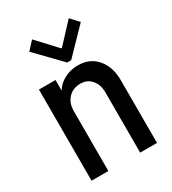

<svg xmlns="http://www.w3.org/2000/svg" viewBox="-185 -865 866 965"><g transform="rotate(-30 247.5 -382.5)"><path d="M58.6 0V-528.8H154.8V-468.3H174.3L141.6 -436Q155.8 -483.9 196.8 -510.3Q237.8 -536.6 289.1 -536.6Q356.9 -536.6 397.7 -489Q438.5 -441.4 438.5 -363.8V0H340.8V-349.1Q340.8 -394.5 316.7 -422.6Q292.5 -450.7 252.4 -450.7Q224.1 -450.7 202.4 -437.7Q180.7 -424.8 168.5 -401.9Q156.2 -378.9 156.2 -348.1V0ZM154.8 -764.6 259.3 -652.3H263.2L367.7 -764.6L410.6 -717.8L272.9 -575.7H249.5L111.8 -717.8Z"/></g></svg>

Font: Reddit Sans Condensed Medium
Style: Regular
Weight: 500
Designer: Stephen Hutchings
Foundry: Reddit
Version: Version 1.014